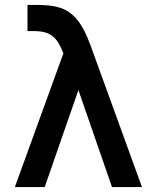

<svg xmlns="http://www.w3.org/2000/svg" viewBox="-20 -755 613 775"><path d="M160.5 0 296.5 -391.5 432 0H553L357 -540C326 -627.5 295 -707.5 209 -727.5C178.5 -735 140 -735 128.5 -735H91V-629.5H116.5C185.5 -629.5 210.5 -604 236 -540L40 0Z"/></svg>

Font: Hauora
Style: Bold
Weight: 700
Designer: Wayne Shih
Foundry: WCYS
Version: Version 1.001;hotconv 1.0.109;makeotfexe 2.5.65596